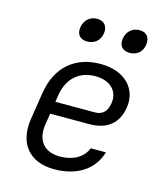

<svg xmlns="http://www.w3.org/2000/svg" viewBox="-116 -863 831 962"><g transform="rotate(15 300.0 -382.0)"><path d="M469 -651C506 -651 534 -674 539 -711C545 -750 526 -774 489 -774C452 -774 424 -750 418 -711C412 -674 432 -651 469 -651ZM249 -651C286 -651 314 -674 320 -711C326 -750 305 -774 269 -774C232 -774 204 -750 198 -711C192 -674 212 -651 249 -651ZM254 10C372 10 456 -44 484 -139H405C387 -90 335 -59 266 -59C183 -59 141 -112 155 -197L164 -254H369C457 -254 514 -298 527 -383C543 -484 469 -560 345 -560C211 -560 122 -482 100 -345L78 -205C57 -73 126 10 254 10ZM174 -318 179 -353C193 -442 250 -494 335 -494C413 -494 458 -447 447 -383C440 -338 415 -318 379 -318Z"/></g></svg>

Font: JetBrains Mono Light
Style: Italic
Weight: 336
Italic angle: -9°
Monospace: yes
Designer: Philipp Nurullin, Konstantin Bulenkov
Foundry: JetBrains
Version: Version 2.305